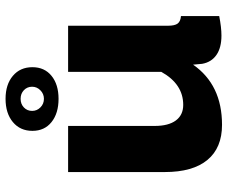

<svg xmlns="http://www.w3.org/2000/svg" viewBox="-82 -700 792 667"><g transform="rotate(-90 313.5 -366.0)"><path d="M304.2 -742.2Q354 -742.2 384 -716.8Q414.1 -691.4 414.1 -648.9Q414.1 -606.9 384 -582.5Q354 -558.1 304.2 -558.1Q253.9 -558.1 223.4 -582.5Q192.9 -606.9 192.9 -648.9Q192.9 -691.4 223.4 -716.8Q253.9 -742.2 304.2 -742.2ZM262.2 -649.9Q262.2 -633.3 274.4 -621.1Q286.6 -608.9 304.2 -608.9Q321.3 -608.9 333.7 -621.1Q346.2 -633.3 346.2 -649.9Q346.2 -667 334.2 -678.5Q322.3 -689.9 304.2 -689.9Q286.1 -689.9 274.2 -678.5Q262.2 -667 262.2 -649.9ZM49.8 -189V-524.9H210V-224.1Q210 -176.3 229 -150.6Q248 -125 283.2 -125Q355.5 -125 397.9 -201.2V-524.9H558.1V-178.2Q558.1 -154.3 565.7 -144.3Q573.2 -134.3 591.8 -132.8V0Q552.2 7.8 523.9 7.8Q481.9 7.8 456.8 -9.5Q431.6 -26.9 425.8 -59.1L422.9 -90.8Q353 9.8 213.9 9.8Q133.8 9.8 91.8 -41Q49.8 -91.8 49.8 -189Z"/></g></svg>

Font: Raleway-v4020 ExtraBold
Style: Regular
Weight: 800
Designer: Matt McInerney, Pablo Impallari, Rodrigo Fuenzalida
Foundry: Matt McInerney, Pablo Impallari, Rodrigo Fuenzalida
Version: Version 4.020;PS 004.020;hotconv 1.0.88;makeotf.lib2.5.64775